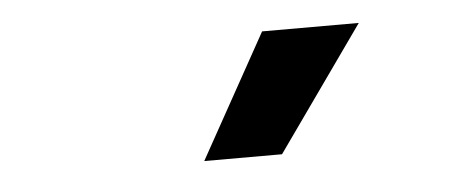

<svg xmlns="http://www.w3.org/2000/svg" viewBox="-28 -862 676 273"><g transform="rotate(-5 310.0 -726.0)"><path d="M254.5 -637.5 352.5 -814H490.5L365.5 -637.5Z"/></g></svg>

Font: Monaspace Neon SemiBold
Style: Regular
Weight: 600
Designer: Riley Cran & the Lettermatic Team
Foundry: Lettermatic
Version: Version 1.200 (Monaspace Neon)